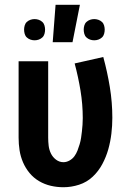

<svg xmlns="http://www.w3.org/2000/svg" viewBox="-20 -777 540 805"><path d="M246 8Q219 8 193 2Q167 -4 144 -17.5Q121 -31 104 -51.5Q87 -72 76.5 -96.5Q66 -121 62 -147Q58 -173 58 -200V-520H182V-200Q182 -183 184 -166Q186 -149 193.5 -133.5Q201 -118 215 -107.5Q229 -97 246 -97Q259 -97 271.5 -104Q284 -111 292 -122Q300 -133 305 -146Q310 -159 314 -172.5Q318 -186 320 -199.5Q322 -213 323.5 -226.5Q325 -240 326 -254Q327 -268 327 -282Q327 -340 317.5 -397.5Q308 -455 293 -511L413 -538Q430 -476 440.5 -412Q451 -348 451 -283Q451 -250 447 -216.5Q443 -183 434 -151Q425 -119 409 -89Q393 -59 368.5 -36Q344 -13 311.5 -2.5Q279 8 246 8ZM201 -600 213 -757H315L284 -600ZM375 -608Q366 -608 357.5 -611Q349 -614 342.5 -620Q336 -626 333.5 -635Q331 -644 331 -653Q331 -661 333.5 -670Q336 -679 342.5 -685Q349 -691 357.5 -694Q366 -697 375 -697Q384 -697 392.5 -694Q401 -691 407.5 -685Q414 -679 416.5 -670Q419 -661 419 -653Q419 -644 416.5 -635Q414 -626 407.5 -620Q401 -614 392.5 -611Q384 -608 375 -608ZM125 -608Q116 -608 107.5 -611Q99 -614 92.5 -620Q86 -626 83.5 -635Q81 -644 81 -653Q81 -661 83.5 -670Q86 -679 92.5 -685Q99 -691 107.5 -694Q116 -697 125 -697Q134 -697 142.5 -694Q151 -691 157.5 -685Q164 -679 166.5 -670Q169 -661 169 -653Q169 -644 166.5 -635Q164 -626 157.5 -620Q151 -614 142.5 -611Q134 -608 125 -608Z"/></svg>

Font: Iosevka SS18 Extrabold
Style: Regular
Weight: 800
Monospace: yes
Designer: Belleve Invis
Foundry: Belleve Invis
Version: Version 25.1.1; ttfautohint (v1.8.4)